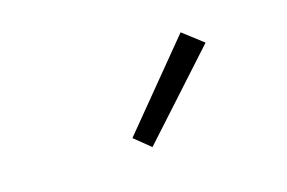

<svg xmlns="http://www.w3.org/2000/svg" viewBox="-39 -823 454 304"><g transform="rotate(-15 187.5 -671.0)"><path d="M181 -589 154 -611 271 -753 305 -727Z"/></g></svg>

Font: Zed Sans Extralight
Style: Regular
Weight: 200
Designer: Belleve Invis
Foundry: Belleve Invis
Version: Version 1.0.0; ttfautohint (v1.8.4)